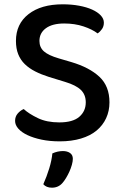

<svg xmlns="http://www.w3.org/2000/svg" viewBox="-20 -642 571 891"><path d="M255 -74Q318 -74 348 -100Q378 -126 378 -167Q378 -203 355 -225Q332 -247 282 -262L207 -285Q172 -296 143.5 -310.5Q115 -325 95 -344.5Q75 -364 64.5 -390.5Q54 -417 54 -452Q54 -531 112.5 -576.5Q171 -622 271 -622Q312 -622 347 -615.5Q382 -609 407.5 -597.5Q433 -586 447.5 -570.5Q462 -555 462 -537Q462 -520 453.5 -507.5Q445 -495 433 -487Q408 -506 367.5 -519.5Q327 -533 278 -533Q223 -533 193 -511Q163 -489 163 -452Q163 -422 184 -403.5Q205 -385 253 -371L311 -354Q395 -329 441.5 -285.5Q488 -242 488 -167Q488 -127 472.5 -93.5Q457 -60 428 -36Q399 -12 355.5 1Q312 14 257 14Q211 14 173 6Q135 -2 107.5 -15Q80 -28 65 -45Q50 -62 50 -81Q50 -101 62 -115Q74 -129 90 -136Q114 -114 155.5 -94Q197 -74 255 -74ZM270 207Q251 229 221 229Q195 229 181 213Q197 177 208.5 139.5Q220 102 223 70Q247 59 272 59Q292 59 305 68Q318 77 318 95Q318 107 313.5 123Q309 139 302 154.5Q295 170 286.5 184Q278 198 270 207Z"/></svg>

Font: Baloo Paaji 2 Medium
Style: Regular
Weight: 500
Designer: Shuchita Grover, Noopur Datye and Ek Type
Foundry: Ek Type
Version: Version 1.640;hotconv 1.0.111;makeotfexe 2.5.65597; ttfautoh